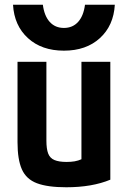

<svg xmlns="http://www.w3.org/2000/svg" viewBox="-20 -781 540 811"><path d="M260 10Q181 10 136 -7Q91 -24 72.5 -65.5Q54 -107 54 -180V-520H176V-187Q176 -152 183.5 -132.5Q191 -113 210 -105Q229 -97 261 -97Q280 -97 295 -99.5Q310 -102 327 -109.5Q344 -117 369 -131L324 -54V-520H446V-22Q369 10 260 10ZM250 -567Q156 -567 98 -620Q40 -673 35 -761H161Q167 -714 190 -688.5Q213 -663 250 -663Q287 -663 310 -688.5Q333 -714 339 -761H465Q460 -673 402 -620Q344 -567 250 -567Z"/></svg>

Font: M PLUS 1 Code SemiBold
Style: Regular
Weight: 600
Designer: Coji Morishita
Foundry: UNDERFOREST DESIGN
Version: Version 1.005